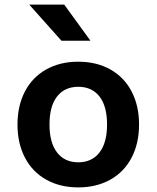

<svg xmlns="http://www.w3.org/2000/svg" viewBox="-20 -802 680 834"><path d="M56 -261Q56 -343 88.5 -405Q121 -467 181 -500.5Q241 -534 320 -534Q399 -534 459 -500.5Q519 -467 551.5 -405Q584 -343 584 -261Q584 -179 551.5 -117Q519 -55 459 -21.5Q399 12 320 12Q241 12 181 -21.5Q121 -55 88.5 -117Q56 -179 56 -261ZM445 -261Q445 -341 412 -383Q379 -425 320 -425Q261 -425 228 -383Q195 -341 195 -261Q195 -182 228 -139.5Q261 -97 320 -97Q379 -97 412 -139.5Q445 -182 445 -261ZM107 -782H259L373 -625H247Z"/></svg>

Font: AmikoBold
Style: Bold
Weight: 700
Designer: Pablo Impallari, Rodrigo Fuenzalida, Andres Torresi
Foundry: Impallari Type
Version: Version 1.000; ttfautohint (v1.3)